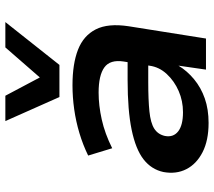

<svg xmlns="http://www.w3.org/2000/svg" viewBox="-62 -746 818 735"><g transform="rotate(-90 347.5 -379.0)"><path d="M244 10Q177 10 132 -13Q87 -36 67 -75Q47 -114 56 -163Q66 -209 104.5 -239Q143 -269 217.5 -284.5Q292 -300 408 -300H497L486 -221H400Q332 -221 288 -216.5Q244 -212 222 -198Q200 -184 194 -157Q188 -125 211.5 -106.5Q235 -88 285 -88Q328 -88 366 -104.5Q404 -121 431 -150Q458 -179 463 -216L479 -315Q487 -367 456.5 -389Q426 -411 360 -411Q311 -411 257 -399Q203 -387 147 -359L119 -451Q160 -471 205 -484.5Q250 -498 296.5 -504.5Q343 -511 388 -511Q470 -511 524 -490Q578 -469 602 -422Q626 -375 614 -296L567 0H448L463 -104V-105Q443 -72 411 -45.5Q379 -19 337.5 -4.5Q296 10 244 10ZM343 -561 251 -768H348L418 -636L533 -768H630L466 -561Z"/></g></svg>

Font: Nunito Sans 7pt SemiExpanded
Style: Bold Italic
Weight: 700
Width: 6
Italic angle: -9°
Designer: Vernon Adams
Foundry: Vernon Adams
Version: Version 3.101;gftools[0.9.27]